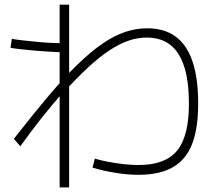

<svg xmlns="http://www.w3.org/2000/svg" viewBox="-20 -799 920 830"><path d="M237.8 11.1V-778.9H278.9V11.1ZM256.7 -573.3Q234.4 -573.3 203.9 -575Q173.3 -576.7 139.4 -579.4Q105.6 -582.2 75 -585.6Q44.4 -588.9 25.6 -592.2L31.1 -631.1Q48.9 -627.8 79.4 -624.4Q110 -621.1 143.3 -617.8Q176.7 -614.4 207.2 -613.3Q237.8 -612.2 258.9 -612.2ZM380 -74.4 390 -113.3Q415.6 -105.6 448.3 -99.4Q481.1 -93.3 515 -89.4Q548.9 -85.6 578.9 -85.6Q694.4 -85.6 745.6 -147.8Q796.7 -210 796.7 -351.1Q796.7 -495.6 751.1 -566.1Q705.6 -636.7 614.4 -636.7Q575.6 -636.7 536.1 -623.3Q496.7 -610 452.8 -581.1Q408.9 -552.2 358.9 -505.6Q308.9 -458.9 250 -394.4H247.8Q206.7 -347.8 161.1 -290.6Q115.6 -233.3 67.8 -166.7L40 -198.9Q122.2 -304.4 189.4 -383.9Q256.7 -463.3 314.4 -519.4Q372.2 -575.6 423.3 -610.6Q474.4 -645.6 521.7 -661.1Q568.9 -676.7 616.7 -676.7Q690 -676.7 738.9 -641.1Q787.8 -605.6 812.2 -533.3Q836.7 -461.1 836.7 -351.1Q836.7 -244.4 810.6 -176.7Q784.4 -108.9 727.2 -76.1Q670 -43.3 578.9 -43.3Q531.1 -43.3 477.2 -52.2Q423.3 -61.1 380 -74.4Z"/></svg>

Font: Paperlogy 2 ExtraLight
Style: Regular
Weight: 250
Designer: redesigned by Lee Juim, glyphs from Gmarket Sans & Montserrat
Foundry: PT&
Version: Version 1.001